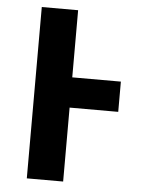

<svg xmlns="http://www.w3.org/2000/svg" viewBox="-52 -755 588 797"><g transform="rotate(5 242.0 -357.0)"><path d="M443.8 -308.1H241.2V0H89.8V-713.9H241.2V-434.1H443.8Z"/></g></svg>

Font: Open Sans
Style: Bold
Weight: 700
Designer: Monotype Design Team
Foundry: Monotype Imaging Inc.
Version: Version 3.000; ttfautohint (v1.8.4)